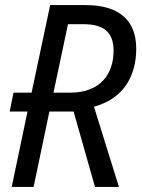

<svg xmlns="http://www.w3.org/2000/svg" viewBox="-20 -734 557 754"><path d="M26 0H112L174 -296H269L353 0H447L349 -315C464 -346 515 -434 515 -543C515 -654 448 -714 316 -714H177L104 -370H33L18 -296H88ZM255 -370H190L247 -639H307C386 -639 426 -609 426 -535C426 -443 374 -370 255 -370Z"/></svg>

Font: Noto Sans SemiCondensed
Style: Italic
Weight: 400
Width: 4
Italic angle: -12°
Designer: Monotype Design Team
Foundry: Monotype Imaging Inc.
Version: Version 2.013